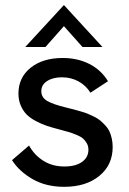

<svg xmlns="http://www.w3.org/2000/svg" viewBox="-20 -731 510 760"><path d="M234 8.5Q162 8.5 109 -22Q56 -52.5 27.5 -97L95 -155Q115 -118 151 -95Q187 -72 235 -72Q279 -72 304.5 -90Q330 -108 330 -138.5Q330 -153 323.2 -164.5Q316.5 -176 308 -183.2Q299.5 -190.5 281.5 -197.8Q263.5 -205 251.5 -208.5Q239.5 -212 215 -218.5Q186.5 -226 166.5 -232.5Q146.5 -239 123.5 -251Q100.5 -263 86.2 -277Q72 -291 62.5 -312.5Q53 -334 53 -360.5Q53 -424 101.2 -462.8Q149.5 -501.5 228 -501.5Q287 -501.5 333.8 -477.8Q380.5 -454 407.5 -409.5L338 -364Q320 -393 290.5 -409Q261 -425 225 -425Q189.5 -425 166.5 -410.2Q143.5 -395.5 143.5 -370Q143.5 -345.5 166.2 -331.8Q189 -318 243 -305Q261.5 -300.5 271.2 -298Q281 -295.5 299 -290.2Q317 -285 327.2 -280.8Q337.5 -276.5 352.8 -269Q368 -261.5 377 -253.8Q386 -246 396.5 -235Q407 -224 412.8 -211.8Q418.5 -199.5 422.2 -183.5Q426 -167.5 426 -149Q426 -78 373.2 -34.8Q320.5 8.5 234 8.5ZM80 -545 233 -711 385.5 -545H306.5L233 -627.5L160 -545Z"/></svg>

Font: HK Grotesk Medium
Style: Regular
Weight: 500
Designer: Alfredo Marco Pradil
Foundry: Hanken Design Co.
Version: Version 3.001;FEAKit 1.0